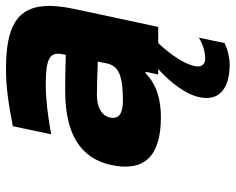

<svg xmlns="http://www.w3.org/2000/svg" viewBox="-93 -456 788 642"><g transform="rotate(-90 301.0 -135.0)"><path d="M392 -509C330 -509 278 -501 200 -486L173 -358C233 -369 291 -376 338 -376C431 -376 450 -361 440 -317L439 -309C382 -311 340 -311 318 -311C174 -311 92 -260 70 -156C47 -46 100 9 230 9C285 9 337 -3 377 -42H382L373 0H391C342 45 306 94 297 138C283 202 324 239 406 239C427 239 455 233 478 222L496 136C472 150 449 157 425 157C406 157 396 143 401 122C408 89 435 46 478 0H532L592 -280C626 -443 578 -509 392 -509ZM229 -161C235 -189 262 -205 305 -205C324 -205 364 -204 416 -202L410 -172C402 -135 375 -118 286 -118C243 -118 223 -131 229 -161Z"/></g></svg>

Font: LT Wave Text Black Italic
Style: Regular
Weight: 900
Designer: Daniel Lyons
Version: Version 2.5 (Glyphs App)